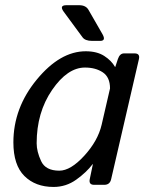

<svg xmlns="http://www.w3.org/2000/svg" viewBox="-20 -721 577 749"><path d="M228.5 -675.3Q210 -700.7 239.3 -700.7H288.6Q314.9 -700.7 325.2 -682.6L379.9 -587.4Q394.5 -561.5 370.6 -561.5H339.4Q312 -561.5 301.8 -575.7ZM32.2 -165.5Q32.2 -299.8 123.3 -410.4Q214.4 -521 314.5 -521Q358.4 -521 386.7 -502.7Q415 -484.4 428.7 -460H429.7L439.9 -490.7Q447.3 -512.7 463.9 -512.7H504.9Q526.9 -512.7 522 -490.7L413.6 -22Q408.7 0 386.7 0H347.2Q325.7 0 330.1 -22L342.3 -80.6H341.3Q317.4 -48.8 277.6 -20.3Q237.8 8.3 189 8.3Q118.2 8.3 75.2 -34.4Q32.2 -77.1 32.2 -165.5ZM123 -162.1Q123 -129.9 140.4 -92.5Q157.7 -55.2 211.4 -55.2Q255.4 -55.2 308.6 -113.3Q361.8 -171.4 376.5 -234.4L409.2 -376Q409.2 -419.9 381.1 -438.7Q353 -457.5 311.5 -457.5Q243.2 -457.5 183.1 -369.9Q123 -282.2 123 -162.1Z"/></svg>

Font: Istok Web
Style: Italic
Weight: 400
Italic angle: -13°
Designer: Andrey V. Panov
Foundry: Andrey V. Panov
Version: Version 1.0.2g